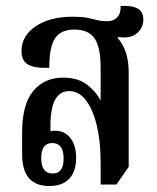

<svg xmlns="http://www.w3.org/2000/svg" viewBox="-20 -614 525 643"><path d="M145 9Q54 9 54 -98V-169Q54 -265 91.5 -309.5Q129 -354 191 -354Q241 -354 271.5 -330.5Q302 -307 317 -277V-388Q317 -455 297 -485Q277 -515 229 -515Q184 -515 164.5 -486Q145 -457 145 -387Q97 -385 74.5 -397.5Q52 -410 52 -443Q52 -494 99.5 -526Q147 -558 224 -558Q253 -558 271 -554.5Q289 -551 304 -547Q319 -543 340 -543Q360 -543 372.5 -556Q385 -569 384 -594Q422 -596 441 -585.5Q460 -575 460 -548Q460 -521 438.5 -502.5Q417 -484 375 -490L374 -487Q411 -445 411 -372V-55L370 4H317V-71Q317 -141 304 -194.5Q291 -248 267.5 -278.5Q244 -309 212 -309Q149 -309 149 -194V-174Q156 -177 166 -176Q197 -176 216 -151.5Q235 -127 235 -85Q235 -40 212 -15.5Q189 9 145 9ZM157 -33Q193 -33 193 -83Q193 -135 155 -135Q118 -135 118 -84Q118 -33 157 -33Z"/></svg>

Font: Noto Serif Thai ExtraCondensed Medium
Style: Regular
Weight: 500
Width: 2
Designer: Monotype Design Team
Foundry: Monotype Imaging Inc.
Version: Version 2.002; ttfautohint (v1.8.4.7-5d5b)